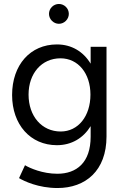

<svg xmlns="http://www.w3.org/2000/svg" viewBox="-20 -736 627 968"><path d="M270 212C411 212 517 125 517 -48V-500H437V-415C400 -476 341 -512 267 -512C133 -512 41 -409 41 -257C41 -108 133 -4 267 -4C341 -4 400 -40 437 -100V-47C437 84 366 140 269 140C195 140 131 112 106 97L76 162C101 177 173 212 270 212ZM286 -73C191 -73 124 -150 124 -259C124 -366 190 -442 285 -442C374 -442 436 -366 436 -259C436 -150 374 -73 286 -73ZM277 -616C304 -616 327 -639 327 -666C327 -694 304 -716 277 -716C250 -716 227 -694 227 -666C227 -639 250 -616 277 -616Z"/></svg>

Font: HB Figtree Prototype
Style: Regular
Weight: 400
Designer: Alfredo Marco Pradil
Foundry: Hanken Design Co.®
Version: Version 1.002;Glyphs 3.2 (3228)